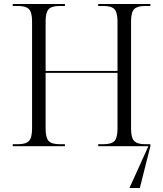

<svg xmlns="http://www.w3.org/2000/svg" viewBox="-20 -734 818 964"><path d="M44 0V-10H71Q110 -10 125.5 -26.5Q141 -43 141 -89V-627Q141 -672 125.5 -688Q110 -704 71 -704H44V-714H306V-704H279Q239 -704 224 -687.5Q209 -671 209 -625V-378H570V-625Q570 -671 555 -687.5Q540 -704 500 -704H473V-714H735V-704H708Q669 -704 653.5 -688Q638 -672 638 -627V-89Q638 -43 653.5 -26.5Q669 -10 708 -10H735V0L682 210H630L725 0H473V-10H500Q540 -10 555 -26.5Q570 -43 570 -89V-368H209V-89Q209 -43 224 -26.5Q239 -10 279 -10H306V0Z"/></svg>

Font: Noto Serif Display Light
Style: Regular
Weight: 300
Designer: Monotype Design Team
Foundry: Monotype Imaging Inc.
Version: Version 2.009